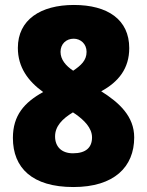

<svg xmlns="http://www.w3.org/2000/svg" viewBox="-20 -744 593 774"><path d="M278 -724C143 -724 52 -664 52 -551C52 -473 93 -417 154 -373C78 -331 32 -279 32 -188C32 -67 110 10 276 10C440 10 521 -71 521 -190C521 -275 461 -330 388 -376C458 -414 501 -468 501 -550C501 -665 414 -724 278 -724ZM277 -588C305 -588 329 -567 329 -535C329 -500 306 -480 275 -459C245 -479 224 -504 224 -535C224 -567 247 -588 277 -588ZM202 -194C202 -235 231 -265 274 -291L286 -283C318 -260 351 -229 351 -190C351 -150 327 -126 274 -126C228 -126 202 -153 202 -194Z"/></svg>

Font: Noto Sans Armenian SemiCondensed Black
Style: Regular
Weight: 900
Width: 4
Designer: Monotype Design Team
Foundry: Monotype Imaging Inc.
Version: Version 2.008